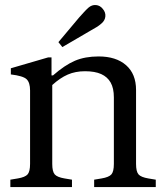

<svg xmlns="http://www.w3.org/2000/svg" viewBox="-20 -759 664 779"><path d="M22 0V-30L52 -35Q82 -40 92 -51.5Q102 -63 102 -94V-392Q102 -424 88 -437.5Q74 -451 24 -457V-482L175 -526H189V-453H195Q243 -495 284 -512.5Q325 -530 380 -530Q451 -530 491.5 -494.5Q532 -459 532 -394V-94Q532 -63 542 -51.5Q552 -40 582 -35L612 -30V0H362V-30L392 -35Q422 -40 432 -51.5Q442 -63 442 -94V-364Q442 -401 429 -424Q416 -447 390.5 -458.5Q365 -470 325 -470Q286 -470 255 -456.5Q224 -443 192 -414V-94Q192 -63 202 -51.5Q212 -40 242 -35L272 -30V0ZM233 -568 217 -588 301 -688Q311 -699 320 -709Q329 -719 339 -728Q353 -740 369.5 -738.5Q386 -737 397 -723Q409 -709 407.5 -692.5Q406 -676 392 -664Q382 -655 371 -648.5Q360 -642 346 -634Z"/></svg>

Font: Hedvig Letters Serif 24pt 24pt
Style: Regular
Weight: 400
Version: Version 1.000